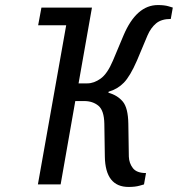

<svg xmlns="http://www.w3.org/2000/svg" viewBox="-20 -730 704 760"><path d="M489 10Q397 10 395 -110L393 -240Q392 -293 369.5 -311.5Q347 -330 313 -330H278L220 0H130L242 -630H241H131L144 -700H344L291 -400H326Q352 -400 378.5 -419Q405 -438 427 -490L469 -590Q520 -710 605 -710Q631 -710 647.5 -705Q664 -700 664 -700L656 -655Q619 -655 598 -637.5Q577 -620 564 -590L522 -490Q495 -428 470 -402.5Q445 -377 410 -367L409 -363Q445 -353 466 -328Q487 -303 488 -240L490 -110Q491 -84 506 -64.5Q521 -45 558 -45L550 0Q550 0 532.5 5Q515 10 489 10Z"/></svg>

Font: Cuprum
Style: Italic
Weight: 400
Italic angle: -10°
Designer: Jovanny Lemonad
Foundry: Jovanny Lemonad
Version: Version 3.000